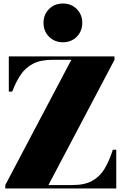

<svg xmlns="http://www.w3.org/2000/svg" viewBox="-20 -1070 714 1090"><path d="M10 0V-19.5L385 -730.5H278Q210 -730.5 166.8 -707.8Q123.5 -685 96.5 -644.2Q69.5 -603.5 49.5 -550H30V-750H630V-730.5L255 -19.5H392Q460 -19.5 503.2 -43.2Q546.5 -67 573.5 -111.8Q600.5 -156.5 620.5 -220H640V0ZM337 -830Q290 -830 258.5 -861.5Q227 -893 227 -940Q227 -987.5 258.5 -1018.8Q290 -1050 337 -1050Q384.5 -1050 415.8 -1018.8Q447 -987.5 447 -940Q447 -893 415.8 -861.5Q384.5 -830 337 -830Z"/></svg>

Font: Bodoni Moda 11pt Black
Style: Regular
Weight: 900
Designer: Owen Earl
Foundry: indestructible type
Version: Version 2.004